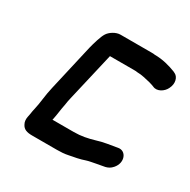

<svg xmlns="http://www.w3.org/2000/svg" viewBox="-119 -594 718 724"><g transform="rotate(30 240.0 -232.0)"><path d="M59 -37C57 -27 57 -15 63 -5C71 11 85 16 109 16H217C233 16 249 15 263 12C285 8 312 3 331 -4C343 -8 358 -10 372 -13C398 -19 418 -16 436 -37C464 -69 446 -112 413 -106C385 -101 352 -97 325 -88C298 -80 270 -74 238 -74H145L146 -77C151 -100 153 -124 158 -147C159 -155 161 -167 164 -179L213 -390H319C324 -390 329 -390 332 -389C353 -389 373 -383 391 -379L404 -375L412 -372C433 -362 458 -379 467 -398C481 -425 471 -449 457 -456L449 -460C423 -470 392 -479 357 -479C353 -480 348 -480 342 -480H207C187 -480 164 -465 155 -450C146 -436 136 -402 130 -378L84 -177C75 -140 74 -107 66 -74C63 -63 62 -49 59 -37Z"/></g></svg>

Font: Electronic
Style: CircIt
Weight: 900
Version: Version 1.011